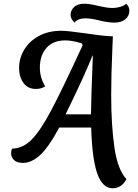

<svg xmlns="http://www.w3.org/2000/svg" viewBox="-20 -856 744 1036"><path d="M472 -168H300Q239 -56 193.5 -16.5Q148 23 105 23Q72 23 56 8Q40 -7 40 -30Q40 -42 45 -54Q103 -55 150 -102Q197 -149 255.5 -259Q314 -369 426 -612L421 -622Q370 -638 332 -638Q267 -638 231.5 -598.5Q196 -559 195 -493Q195 -436 224 -390Q202 -376 174 -376Q131 -376 107 -408Q83 -440 83 -490Q83 -540 109.5 -586Q136 -632 188 -661Q240 -690 312 -690Q342 -690 442 -676Q550 -660 589 -660L586 -586Q580 -450 580 -344Q580 -179 597.5 -59.5Q615 60 662 110Q652 132 632.5 146Q613 160 588 160Q533 160 505 81Q477 2 472 -168ZM481 -556H479Q440 -458 362 -297Q356 -285 349 -270.5Q342 -256 334 -239H471Q471 -306 481 -556ZM514 -746Q472 -757 441 -757Q400 -757 382 -734Q361 -754 361 -775Q361 -801 380.5 -818.5Q400 -836 435 -836Q463 -836 511 -824Q517 -823 540.5 -818Q564 -813 585 -813Q608 -813 630 -819.5Q652 -826 660 -836Q678 -822 678 -798Q678 -770 656 -752Q634 -734 597 -734Q564 -734 514 -746Z"/></svg>

Font: Sansita SW
Style: Italic
Weight: 400
Italic angle: -11°
Designer: Pablo Cosgaya
Foundry: Omnibus-Type
Version: Version 1.000